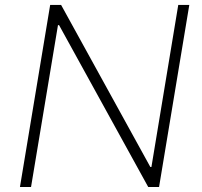

<svg xmlns="http://www.w3.org/2000/svg" viewBox="-20 -747 806 767"><path d="M180.4 -727.3H224.1L580.6 -79.9H584.9L692.1 -727.3H736.2L615.4 0H572.1L215.9 -646.7H211.6L104 0H59.7Z"/></svg>

Font: Inter P Extra Light
Style: Italic
Weight: 200
Italic angle: 9.39999°
Designer: Rasmus Andersson
Foundry: rsms
Version: Version 3.018;git-588b23468